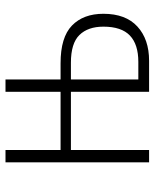

<svg xmlns="http://www.w3.org/2000/svg" viewBox="48 -610 562 698"><g transform="rotate(-90 329.0 -261.0)"><path d="M448.2 -321.8Q542.5 -321.8 585.2 -280.3Q627.9 -238.8 627.9 -166Q627.9 -85 581.5 -42.5Q535.2 0 457 0H344.2V-284.2H132.8V0H87.9V-522H132.8V-321.8H344.2V-522H389.2V-321.8ZM453.1 -39.1Q516.6 -39.1 548.8 -69.8Q581.1 -100.6 581.1 -166Q581.1 -222.2 550.8 -253.2Q520.5 -284.2 450.2 -284.2H389.2V-39.1Z"/></g></svg>

Font: Fira Sans Compressed ExtraLight
Style: Regular
Weight: 250
Width: 1
Designer: Carrois Corporate & Edenspiekermann AG
Foundry: Carrois Corporate GbR & Edenspiekermann AG
Version: Version 4.203;PS 004.203;hotconv 1.0.88;makeotf.lib2.5.64775